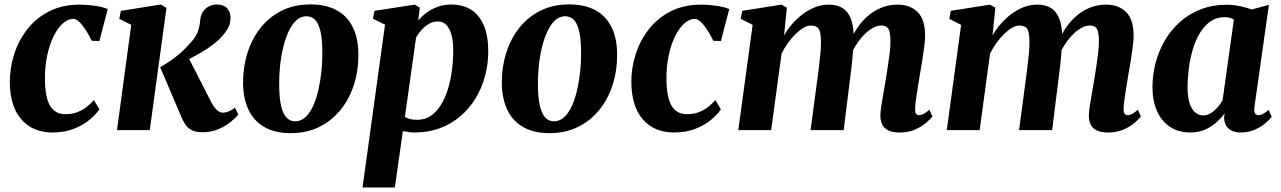

<svg xmlns="http://www.w3.org/2000/svg" viewBox="-20 -576 5669 850"><path d="M212 10.5Q126 10.5 75.2 -46.5Q24.5 -103.5 23.5 -212Q23 -273 42 -333.8Q61 -394.5 99.5 -444.8Q138 -495 196.5 -525.2Q255 -555.5 333.5 -555.5Q362.5 -555.5 397.8 -550.8Q433 -546 457 -536L420 -394.5L386.5 -395.5Q374.5 -419.5 360.5 -441.8Q346.5 -464 332 -478.2Q317.5 -492.5 304.5 -492.5Q281.5 -492.5 258.8 -472.8Q236 -453 217.8 -416.5Q199.5 -380 188.8 -329.8Q178 -279.5 179 -219Q180 -166 190.5 -133.2Q201 -100.5 220.8 -85.5Q240.5 -70.5 269.5 -70.5Q298.5 -70.5 321.8 -79.2Q345 -88 363.2 -102.2Q381.5 -116.5 395.5 -133L420 -92Q406 -71 378 -47Q350 -23 308.2 -6.2Q266.5 10.5 212 10.5Z M498 0 561 -466 508 -492.5 515 -528 692 -556 717 -541 643 0ZM876 9.5Q846 9.5 828 -0.2Q810 -10 800.2 -25.5Q790.5 -41 783.5 -57L689 -278.5Q716.5 -294 740 -310.8Q763.5 -327.5 784 -346Q804.5 -364.5 822.5 -385.5Q849 -414 856.8 -438.5Q864.5 -463 866 -484Q868 -509.5 879.5 -525.5Q891 -541.5 907 -548.8Q923 -556 938.5 -556Q971.5 -556 985.8 -539Q1000 -522 1000.5 -499.5Q1001 -473.5 990.5 -453.8Q980 -434 966 -419Q950 -399.5 925.8 -380.8Q901.5 -362 873.8 -345.5Q846 -329 818.8 -315.8Q791.5 -302.5 768 -293L804 -341.5L915.5 -123Q927.5 -100.5 940.5 -88.8Q953.5 -77 967 -77Q976.5 -77 991.2 -82.2Q1006 -87.5 1020 -99.5L1035 -69Q1025.5 -56.5 1003.2 -37.8Q981 -19 948.5 -4.8Q916 9.5 876 9.5Z M1354 -556.5Q1423 -556.5 1470.2 -530.8Q1517.5 -505 1542 -455.5Q1566.5 -406 1566.5 -335Q1567 -264.5 1547 -201.5Q1527 -138.5 1488.2 -90.2Q1449.5 -42 1393.8 -14.2Q1338 13.5 1266.5 13.5Q1199 13.5 1152 -12.8Q1105 -39 1081 -88.5Q1057 -138 1056 -208.5Q1056 -280 1076 -343Q1096 -406 1134.5 -454Q1173 -502 1228.2 -529.2Q1283.5 -556.5 1354 -556.5ZM1337 -504Q1310.5 -504 1290.5 -484.8Q1270.5 -465.5 1256.2 -433.5Q1242 -401.5 1232.8 -362Q1223.5 -322.5 1219.5 -281Q1215.5 -239.5 1216 -202Q1216 -143.5 1224.5 -107.5Q1233 -71.5 1248.8 -55.2Q1264.5 -39 1286.5 -39Q1313 -39 1333 -58Q1353 -77 1367.2 -109.2Q1381.5 -141.5 1390.2 -181.2Q1399 -221 1403.2 -262.5Q1407.5 -304 1407 -342Q1407 -401.5 1398.8 -437Q1390.5 -472.5 1375 -488.2Q1359.5 -504 1337 -504Z M1585 254 1684.5 -467 1631 -493 1637.5 -528 1816 -555.5 1838.5 -542 1831.5 -484.5Q1846.5 -503.5 1868.5 -519.8Q1890.5 -536 1917.8 -546Q1945 -556 1977 -556Q2030 -556 2066.8 -532Q2103.5 -508 2122.5 -462Q2141.5 -416 2141.5 -349.5Q2141.5 -292.5 2127.2 -239.2Q2113 -186 2085.5 -140.8Q2058 -95.5 2018.2 -61.5Q1978.5 -27.5 1927.5 -8.5Q1876.5 10.5 1815.5 10.5Q1803.5 10.5 1790 8.8Q1776.5 7 1763.5 4.5L1728 254ZM1772.5 -58.5Q1783 -52 1796.2 -48.8Q1809.5 -45.5 1827 -45.5Q1861.5 -45.5 1887.5 -63.5Q1913.5 -81.5 1932.5 -112.5Q1951.5 -143.5 1963.5 -183.2Q1975.5 -223 1981 -267Q1986.5 -311 1986.5 -354Q1986.5 -391 1979.2 -419.5Q1972 -448 1957 -464.5Q1942 -481 1917.5 -481Q1897 -481 1878.8 -470.2Q1860.5 -459.5 1846 -443.2Q1831.5 -427 1822 -410Z M2499.5 -556.5Q2568.5 -556.5 2615.8 -530.8Q2663 -505 2687.5 -455.5Q2712 -406 2712 -335Q2712.5 -264.5 2692.5 -201.5Q2672.5 -138.5 2633.8 -90.2Q2595 -42 2539.2 -14.2Q2483.5 13.5 2412 13.5Q2344.5 13.5 2297.5 -12.8Q2250.5 -39 2226.5 -88.5Q2202.5 -138 2201.5 -208.5Q2201.5 -280 2221.5 -343Q2241.5 -406 2280 -454Q2318.5 -502 2373.8 -529.2Q2429 -556.5 2499.5 -556.5ZM2482.5 -504Q2456 -504 2436 -484.8Q2416 -465.5 2401.8 -433.5Q2387.5 -401.5 2378.2 -362Q2369 -322.5 2365 -281Q2361 -239.5 2361.5 -202Q2361.5 -143.5 2370 -107.5Q2378.5 -71.5 2394.2 -55.2Q2410 -39 2432 -39Q2458.5 -39 2478.5 -58Q2498.5 -77 2512.8 -109.2Q2527 -141.5 2535.8 -181.2Q2544.5 -221 2548.8 -262.5Q2553 -304 2552.5 -342Q2552.5 -401.5 2544.2 -437Q2536 -472.5 2520.5 -488.2Q2505 -504 2482.5 -504Z M2963.5 10.5Q2877.5 10.5 2826.8 -46.5Q2776 -103.5 2775 -212Q2774.5 -273 2793.5 -333.8Q2812.5 -394.5 2851 -444.8Q2889.5 -495 2948 -525.2Q3006.5 -555.5 3085 -555.5Q3114 -555.5 3149.2 -550.8Q3184.5 -546 3208.5 -536L3171.5 -394.5L3138 -395.5Q3126 -419.5 3112 -441.8Q3098 -464 3083.5 -478.2Q3069 -492.5 3056 -492.5Q3033 -492.5 3010.2 -472.8Q2987.5 -453 2969.2 -416.5Q2951 -380 2940.2 -329.8Q2929.5 -279.5 2930.5 -219Q2931.5 -166 2942 -133.2Q2952.5 -100.5 2972.2 -85.5Q2992 -70.5 3021 -70.5Q3050 -70.5 3073.2 -79.2Q3096.5 -88 3114.8 -102.2Q3133 -116.5 3147 -133L3171.5 -92Q3157.5 -71 3129.5 -47Q3101.5 -23 3059.8 -6.2Q3018 10.5 2963.5 10.5Z M3463.5 -542 3451 -419Q3466 -445.5 3487.2 -470Q3508.5 -494.5 3534.2 -513.8Q3560 -533 3588.8 -544.2Q3617.5 -555.5 3648.5 -555.5Q3685 -555.5 3709.2 -540.8Q3733.5 -526 3746 -495Q3758.5 -464 3759.5 -415Q3759.5 -407.5 3759 -398Q3758.5 -388.5 3757.5 -378.5Q3756.5 -368.5 3755.5 -358.5L3736 -376Q3752.5 -418.5 3774.8 -451.5Q3797 -484.5 3825 -507.8Q3853 -531 3885.2 -543.2Q3917.5 -555.5 3954 -555.5Q4008.5 -555.5 4042 -523Q4075.5 -490.5 4075.5 -418Q4075.5 -399.5 4071.8 -369.5Q4068 -339.5 4062.8 -306.8Q4057.5 -274 4052.5 -246.5Q4048.5 -221 4043.8 -193Q4039 -165 4035.5 -139.2Q4032 -113.5 4031 -95Q4031 -77 4036.2 -71.5Q4041.5 -66 4049 -66Q4058 -66 4068.2 -71.2Q4078.5 -76.5 4094.5 -90L4108 -60Q4101 -51 4082.2 -34.2Q4063.5 -17.5 4033.5 -3.5Q4003.5 10.5 3961.5 10.5Q3928.5 10.5 3910 0Q3891.5 -10.5 3884.5 -27.2Q3877.5 -44 3877.5 -63.5Q3877.5 -78.5 3881.2 -104.2Q3885 -130 3890.5 -160Q3896 -190 3900.5 -218.5Q3905 -246.5 3910 -278.8Q3915 -311 3918.8 -342Q3922.5 -373 3922 -398Q3921.5 -435.5 3912.5 -449.2Q3903.5 -463 3882 -463Q3863.5 -463 3842.5 -451.2Q3821.5 -439.5 3801.2 -417.8Q3781 -396 3763.8 -366.8Q3746.5 -337.5 3735.5 -302.5L3758.5 -387.5Q3757.5 -365.5 3755.8 -341.2Q3754 -317 3751.2 -292.5Q3748.5 -268 3745.5 -245L3715 0H3568.5L3597.5 -217.5Q3601.5 -246.5 3605.5 -278.5Q3609.5 -310.5 3612.2 -341Q3615 -371.5 3614.5 -396Q3613.5 -437 3603.5 -450Q3593.5 -463 3569.5 -463Q3554.5 -463 3537.2 -453Q3520 -443 3502 -425.2Q3484 -407.5 3468 -385.2Q3452 -363 3440 -338.5L3394 0H3248.5L3312 -466L3259.5 -492.5L3266 -528L3439.5 -555.5Z M4386.5 -542 4374 -419Q4389 -445.5 4410.2 -470Q4431.5 -494.5 4457.2 -513.8Q4483 -533 4511.8 -544.2Q4540.5 -555.5 4571.5 -555.5Q4608 -555.5 4632.2 -540.8Q4656.5 -526 4669 -495Q4681.5 -464 4682.5 -415Q4682.5 -407.5 4682 -398Q4681.5 -388.5 4680.5 -378.5Q4679.5 -368.5 4678.5 -358.5L4659 -376Q4675.5 -418.5 4697.8 -451.5Q4720 -484.5 4748 -507.8Q4776 -531 4808.2 -543.2Q4840.5 -555.5 4877 -555.5Q4931.5 -555.5 4965 -523Q4998.5 -490.5 4998.5 -418Q4998.5 -399.5 4994.8 -369.5Q4991 -339.5 4985.8 -306.8Q4980.5 -274 4975.5 -246.5Q4971.5 -221 4966.8 -193Q4962 -165 4958.5 -139.2Q4955 -113.5 4954 -95Q4954 -77 4959.2 -71.5Q4964.5 -66 4972 -66Q4981 -66 4991.2 -71.2Q5001.5 -76.5 5017.5 -90L5031 -60Q5024 -51 5005.2 -34.2Q4986.5 -17.5 4956.5 -3.5Q4926.5 10.5 4884.5 10.5Q4851.5 10.5 4833 0Q4814.5 -10.5 4807.5 -27.2Q4800.5 -44 4800.5 -63.5Q4800.5 -78.5 4804.2 -104.2Q4808 -130 4813.5 -160Q4819 -190 4823.5 -218.5Q4828 -246.5 4833 -278.8Q4838 -311 4841.8 -342Q4845.5 -373 4845 -398Q4844.5 -435.5 4835.5 -449.2Q4826.5 -463 4805 -463Q4786.5 -463 4765.5 -451.2Q4744.5 -439.5 4724.2 -417.8Q4704 -396 4686.8 -366.8Q4669.5 -337.5 4658.5 -302.5L4681.5 -387.5Q4680.5 -365.5 4678.8 -341.2Q4677 -317 4674.2 -292.5Q4671.5 -268 4668.5 -245L4638 0H4491.5L4520.5 -217.5Q4524.5 -246.5 4528.5 -278.5Q4532.5 -310.5 4535.2 -341Q4538 -371.5 4537.5 -396Q4536.5 -437 4526.5 -450Q4516.5 -463 4492.5 -463Q4477.5 -463 4460.2 -453Q4443 -443 4425 -425.2Q4407 -407.5 4391 -385.2Q4375 -363 4363 -338.5L4317 0H4171.5L4235 -466L4182.5 -492.5L4189 -528L4362.5 -555.5Z M5533.5 -102.5Q5531 -82 5536.2 -74Q5541.5 -66 5552 -66Q5560 -66 5570.5 -71.2Q5581 -76.5 5596.5 -89.5L5610 -59Q5602.5 -48.5 5583.8 -32Q5565 -15.5 5536.5 -2.5Q5508 10.5 5472.5 10.5Q5438.5 10.5 5419.2 -6.8Q5400 -24 5399 -54.5L5401.5 -74.5Q5387.5 -54 5365.5 -34.5Q5343.5 -15 5314.8 -2.2Q5286 10.5 5250.5 10.5Q5195.5 10.5 5158 -15.5Q5120.5 -41.5 5101.2 -86.5Q5082 -131.5 5082 -188.5Q5082 -244.5 5096 -297.8Q5110 -351 5137.2 -397.5Q5164.5 -444 5204.5 -479.5Q5244.5 -515 5296.5 -535Q5348.5 -555 5412 -555Q5440.5 -555 5470.2 -548.5Q5500 -542 5521.5 -534L5597.5 -554.5ZM5442.5 -489.5Q5435 -494.5 5424.8 -497.2Q5414.5 -500 5402 -500Q5365.5 -500 5338.5 -481Q5311.5 -462 5292 -429.8Q5272.5 -397.5 5260.5 -356.8Q5248.5 -316 5243 -272.8Q5237.5 -229.5 5237.5 -189Q5237.5 -147.5 5246.2 -120Q5255 -92.5 5270.8 -78.8Q5286.5 -65 5307 -65Q5320 -65 5332 -70.5Q5344 -76 5355 -85.5Q5366 -95 5375.5 -107Q5385 -119 5392.5 -132.5Z"/></svg>

Font: Merriweather 48pt ExtraBold
Style: Italic
Weight: 800
Italic angle: -7.8°
Version: Version 2.101